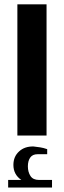

<svg xmlns="http://www.w3.org/2000/svg" viewBox="-20 -617 291 874"><path d="M59.1 0V-597.2H191.9V0ZM216.8 202.1V236.8H17.1V202.1H77.1Q41 177.7 41 133.8Q41 95.7 66.9 72.3Q92.3 48.8 132.8 49.8Q136.7 49.8 162.6 53.7Q176.8 55.7 194.8 62V85H150.9Q128.4 85 117.7 100.1Q106.9 115.2 106.9 140.1Q106.9 166 118.7 184.1Q130.4 202.1 157.2 202.1Z"/></svg>

Font: SimahzazaarabicW05-SemiBold
Style: Regular
Weight: 600
Designer: Ahmed zaza
Foundry: Ahmed zaza
Version: Version 1.001